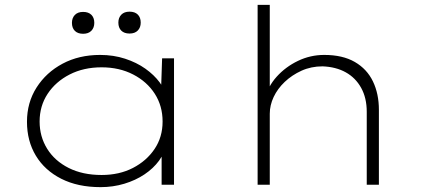

<svg xmlns="http://www.w3.org/2000/svg" viewBox="-20 -760 1760 790"><path d="M394 10Q300 10 232 -24.5Q164 -59 127.5 -119.5Q91 -180 91 -259Q91 -338 130.5 -400Q170 -462 237.5 -498Q305 -534 392 -534Q447 -534 494.5 -518.5Q542 -503 578 -477.5Q614 -452 637 -421Q660 -390 666 -360L642 -369L647 -520H696V0H645V-144L663 -168Q658 -131 634.5 -99Q611 -67 574.5 -42.5Q538 -18 491.5 -4Q445 10 394 10ZM398 -40Q471 -40 527 -69Q583 -98 616 -147Q649 -196 649 -260Q649 -324 617 -374Q585 -424 528 -453.5Q471 -483 398 -483Q324 -483 266.5 -453.5Q209 -424 176 -374Q143 -324 143 -260Q143 -198 174 -148Q205 -98 262.5 -69Q320 -40 398 -40ZM513 -622Q491 -622 479 -634Q467 -646 467 -667Q467 -687 479 -699.5Q491 -712 513 -712Q535 -712 547 -700Q559 -688 559 -667Q559 -647 547 -634.5Q535 -622 513 -622ZM322 -621Q300 -621 288 -633Q276 -645 276 -666Q276 -686 288 -698.5Q300 -711 322 -711Q344 -711 356 -699Q368 -687 368 -666Q368 -646 356 -633.5Q344 -621 322 -621Z M1040 0V-740H1090V-371L1070 -353Q1082 -404 1118.5 -444.5Q1155 -485 1206 -509.5Q1257 -534 1314 -534Q1390 -534 1440 -505Q1490 -476 1514.5 -425Q1539 -374 1539 -308V0H1489V-300Q1489 -357 1466 -398.5Q1443 -440 1402.5 -462.5Q1362 -485 1307 -487Q1260 -487 1220.5 -469Q1181 -451 1151.5 -423Q1122 -395 1106 -361Q1090 -327 1090 -292V0H1065Q1054 0 1048 0Q1042 0 1040 0Z"/></svg>

Font: Lexend Peta ExtraLight
Style: Regular
Weight: 250
Version: Version 1.007